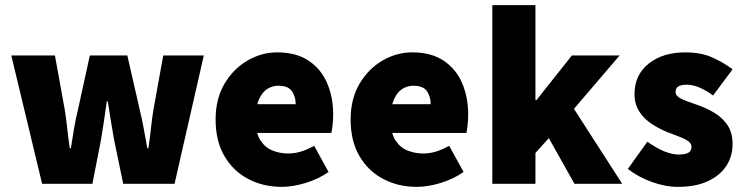

<svg xmlns="http://www.w3.org/2000/svg" viewBox="-20 -716 2900 748"><path d="M144 0 24 -500H194L232 -290Q238 -253 242 -215Q246 -177 252 -138H256Q262 -177 268.5 -215.5Q275 -254 284 -290L330 -500H476L524 -290Q533 -253 540 -215Q547 -177 554 -138H558Q564 -177 568 -215Q572 -253 578 -290L616 -500H774L660 0H460L424 -174Q418 -209 412 -244.5Q406 -280 400 -321H396Q390 -280 385 -244.5Q380 -209 374 -174L340 0Z M1078 12Q1005 12 946.5 -19Q888 -50 854 -108.5Q820 -167 820 -250Q820 -331 854.5 -389.5Q889 -448 944 -480Q999 -512 1060 -512Q1134 -512 1182.5 -479.5Q1231 -447 1254.5 -392Q1278 -337 1278 -270Q1278 -248 1275.5 -227.5Q1273 -207 1271 -198H956L954 -310H1132Q1132 -339 1117.5 -360.5Q1103 -382 1064 -382Q1042 -382 1022 -370Q1002 -358 989 -329Q976 -300 976 -250Q976 -197 995 -168.5Q1014 -140 1043 -129Q1072 -118 1102 -118Q1128 -118 1152.5 -125.5Q1177 -133 1204 -148L1260 -46Q1220 -18 1170 -3Q1120 12 1078 12Z M1604 12Q1531 12 1472.5 -19Q1414 -50 1380 -108.5Q1346 -167 1346 -250Q1346 -331 1380.5 -389.5Q1415 -448 1470 -480Q1525 -512 1586 -512Q1660 -512 1708.5 -479.5Q1757 -447 1780.5 -392Q1804 -337 1804 -270Q1804 -248 1801.5 -227.5Q1799 -207 1797 -198H1482L1480 -310H1658Q1658 -339 1643.5 -360.5Q1629 -382 1590 -382Q1568 -382 1548 -370Q1528 -358 1515 -329Q1502 -300 1502 -250Q1502 -197 1521 -168.5Q1540 -140 1569 -129Q1598 -118 1628 -118Q1654 -118 1678.5 -125.5Q1703 -133 1730 -148L1786 -46Q1746 -18 1696 -3Q1646 12 1604 12Z M1898 0V-696H2066V-326H2070L2208 -500H2394L2216 -292L2404 0H2218L2118 -178L2066 -120V0Z M2620 12Q2572 12 2518.5 -7.5Q2465 -27 2426 -58L2502 -164Q2537 -139 2567.5 -126.5Q2598 -114 2624 -114Q2651 -114 2662.5 -121.5Q2674 -129 2674 -144Q2674 -157 2660.5 -166.5Q2647 -176 2625 -184Q2603 -192 2578 -202Q2549 -214 2520 -232.5Q2491 -251 2471.5 -280Q2452 -309 2452 -350Q2452 -424 2507 -468Q2562 -512 2650 -512Q2712 -512 2756.5 -491.5Q2801 -471 2834 -446L2758 -344Q2731 -364 2705 -375Q2679 -386 2656 -386Q2634 -386 2623 -379.5Q2612 -373 2612 -358Q2612 -345 2625 -336.5Q2638 -328 2659.5 -320.5Q2681 -313 2706 -304Q2736 -293 2765.5 -275Q2795 -257 2814.5 -228Q2834 -199 2834 -154Q2834 -107 2809.5 -69.5Q2785 -32 2737.5 -10Q2690 12 2620 12Z"/></svg>

Font: Assistant ExtraLight ExtraBold
Style: Regular
Weight: 800
Version: Version 3.000